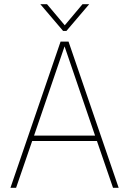

<svg xmlns="http://www.w3.org/2000/svg" viewBox="-20 -899 618 919"><path d="M282 -751 173 -879H205L290 -778L375 -879H407L298 -751ZM30 0 270 -700H308L548 0H521L444 -224H134L57 0ZM143 -250H435L289 -677Z"/></svg>

Font: Haskoy Thin
Style: Regular
Weight: 100
Designer: Ertekin Erdin
Foundry: Ertekin Erdin
Version: Version 2.000; ttfautohint (v1.8.4.7-5d5b)